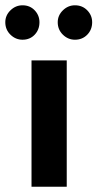

<svg xmlns="http://www.w3.org/2000/svg" viewBox="-47 -705 368 725"><path d="M72 0V-477H205V0ZM-27 -621Q-27 -647 -7.5 -666Q12 -685 38 -685Q66 -685 84 -666Q102 -647 102 -621Q102 -593 84 -574Q66 -555 38 -555Q12 -555 -7.5 -574Q-27 -593 -27 -621ZM171 -621Q171 -647 190.5 -666Q210 -685 236 -685Q264 -685 282.5 -666Q301 -647 301 -621Q301 -593 282.5 -574Q264 -555 236 -555Q210 -555 190.5 -574Q171 -593 171 -621Z"/></svg>

Font: Mukta Vaani
Style: Bold
Weight: 700
Designer: Noopur Datye, Girish Dalvi, Yashodeep Gholap, Pallavi Karambelkar
Foundry: Ek Type
Version: Version 2.538;PS 1.000;hotconv 16.6.51;makeotf.lib2.5.65220;